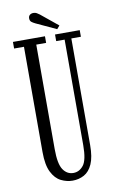

<svg xmlns="http://www.w3.org/2000/svg" viewBox="-93 -870 551 930"><g transform="rotate(-10 183.0 -404.5)"><path d="M187 12Q158 12 130.2 -1.8Q102.5 -15.5 84.8 -50.8Q67 -86 67 -150V-667.5H18.5V-700H176V-667.5H127.5V-153.5Q127.5 -80.5 146.8 -52.2Q166 -24 197 -24Q226.5 -24 246.8 -49.8Q267 -75.5 267 -149V-667.5H225.5V-700H347V-667.5H300V-143Q300 -84 284.8 -50Q269.5 -16 243.8 -2Q218 12 187 12ZM240.5 -723.5 141.5 -769.5Q129 -775.5 122.2 -781.2Q115.5 -787 115.5 -799Q115.5 -809.5 122.5 -815.2Q129.5 -821 140 -821Q149.5 -821 156.2 -817.2Q163 -813.5 170 -808L254 -739.5Z"/></g></svg>

Font: Imbue 10pt Light
Style: Regular
Weight: 300
Designer: Tyler Finck
Foundry: Etcetera Type Company
Version: Version 1.102; ttfautohint (v1.8.3)